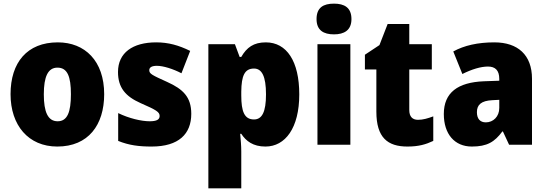

<svg xmlns="http://www.w3.org/2000/svg" viewBox="-20 -796 3005 1056"><path d="M553 -278C553 -461 447 -563 298 -563C129 -563 38 -452 38 -278C38 -107 136 10 295 10C466 10 553 -109 553 -278ZM221 -277C221 -375 244 -424 296 -424C351 -424 370 -375 370 -278C370 -180 351 -129 297 -129C243 -129 221 -181 221 -277Z M1032 -170C1032 -263 986 -306 900 -345C816 -383 801 -390 801 -410C801 -426 816 -434 843 -434C878 -434 932 -417 978 -393L1026 -516C963 -547 906 -563 839 -563C710 -563 629 -506 629 -400C629 -314 670 -266 753 -229C840 -191 858 -180 858 -158C858 -138 841 -129 803 -129C758 -129 689 -145 630 -174V-21C689 3 744 10 814 10C964 10 1032 -60 1032 -170Z M1442 -563C1375 -563 1337 -535 1307 -483H1298L1272 -553H1126V240H1307V37C1307 4 1304 -26 1301 -60H1307C1333 -20 1372 10 1440 10C1549 10 1626 -92 1626 -277C1626 -459 1557 -563 1442 -563ZM1377 -419C1420 -419 1443 -377 1443 -277C1443 -180 1421 -139 1377 -139C1324 -139 1307 -183 1307 -271V-292C1308 -379 1325 -419 1377 -419Z M1817 -776C1759 -776 1721 -755 1721 -691C1721 -629 1760 -607 1817 -607C1872 -607 1913 -629 1913 -691C1913 -755 1873 -776 1817 -776ZM1907 -553H1726V0H1907Z M2279 -137C2248 -137 2231 -155 2231 -191V-414H2355V-553H2231V-664H2112L2067 -548L1987 -495V-414H2050V-182C2050 -39 2112 10 2221 10C2283 10 2323 -2 2363 -21V-156C2333 -145 2307 -137 2279 -137Z M2699 -563C2608 -563 2533 -546 2473 -513L2523 -389C2575 -415 2624 -430 2664 -430C2703 -430 2726 -410 2726 -362V-352L2641 -349C2498 -343 2421 -287 2421 -169C2421 -59 2480 10 2575 10C2659 10 2700 -15 2743 -73H2746L2780 0H2906V-363C2906 -494 2828 -563 2699 -563ZM2688 -245 2726 -247V-202C2726 -155 2693 -123 2652 -123C2622 -123 2603 -141 2603 -179C2603 -220 2627 -242 2688 -245Z"/></svg>

Font: Noto Sans Arabic SemCond Blk
Style: Regular
Weight: 900
Width: 4
Designer: Monotype Design Team, Nadine Chahine, Nizar Qandah and Khaled Hosny
Foundry: Monotype Imaging Inc.
Version: Version 2.012